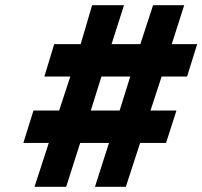

<svg xmlns="http://www.w3.org/2000/svg" viewBox="-20 -720 780 740"><path d="M113 0 168 -169H70L109 -294H208L251 -425H151L189 -550H291L335 -700H458L410 -550H521L570 -700H690L642 -550H740L701 -425H603L560 -294H660L620 -169H520L465 0H346L400 -169H289L235 0ZM330 -294H441L482 -425H371Z"/></svg>

Font: Overpass Black
Style: Italic
Weight: 900
Italic angle: -10°
Designer: Delve Withrington, Dave Bailey, Thomas Jockin
Foundry: Delve Fonts LLC
Version: Version 4.000